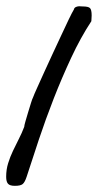

<svg xmlns="http://www.w3.org/2000/svg" viewBox="-21 -602 336 623"><path d="M-1 -28.3Q-1 -51.8 5.4 -72.3Q11.7 -92.8 21 -112.3Q30.3 -131.8 40 -150.9Q49.8 -169.9 57.6 -190.4Q57.6 -194.3 61.5 -208Q65.4 -221.7 70.3 -237.8Q75.2 -253.9 79.6 -268.1Q84 -282.2 85.9 -285.2Q89.8 -295.9 100.1 -318.4Q110.4 -340.8 123 -369.1Q135.7 -397.5 150.4 -428.7Q165 -460 178.2 -488.3Q191.4 -516.6 202.1 -539.1Q212.9 -561.5 218.8 -571.3Q219.7 -576.2 223.1 -578.1Q226.6 -580.1 231 -581.1Q235.4 -582 239.7 -581.5Q244.1 -581.1 247.1 -581.1Q265.6 -581.1 271 -575.7Q276.4 -570.3 276.4 -551.8Q276.4 -549.8 275.9 -542Q275.4 -534.2 275.4 -533.2Q240.2 -479.5 210 -414.6Q179.7 -349.6 153.3 -282.2Q127 -214.8 105 -148.9Q83 -83 65.4 -28.3Q59.6 -10.7 52.7 -4.9Q45.9 1 27.3 1Q10.7 1 4.9 -5.9Q-1 -12.7 -1 -28.3Z"/></svg>

Font: Swanky and Moo Moo Cyrillic
Style: Regular
Weight: 400
Designer: Kimberly Geswein; Denis Ignatov
Foundry: Kimberly Geswein; Denis Ignatov
Version: Version 1.003 June 27, 2018